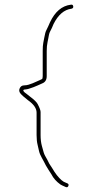

<svg xmlns="http://www.w3.org/2000/svg" viewBox="-20 -671 380 815"><path d="M290.8 -644.5C289.8 -650.2 286.3 -652.3 280.3 -651C242.8 -646.3 213.5 -621.5 192.3 -576.5C189.6 -570.8 187.1 -565.2 184.8 -559.5C182.5 -553.8 179.8 -548.2 176.7 -542.7C173.6 -537.2 170.6 -526.5 167.8 -510.5C166.8 -504.8 165.5 -497.8 163.8 -489.5C162.1 -481.2 161.3 -469.7 161.3 -455V-348C161.3 -344.7 161 -341.3 160.3 -338C159.6 -336 156.6 -334 151.3 -332C146 -330 140 -327.3 133.3 -324C124.4 -319.6 113.8 -315.4 101.3 -311.5C96 -309.8 89.3 -308.8 81.3 -308.5C73.3 -308.2 67.5 -304.2 63.8 -296.5C60.1 -288.8 61 -281.6 66.3 -274.8C71.6 -268.1 82.3 -258.4 98.3 -246C123 -228.7 135.3 -211.1 135.3 -193V-98C135.3 -81.1 136.8 -66.9 139.8 -55.5C141.5 -49.2 143.3 -41.1 145.3 -31.3C147.4 -21.6 151.4 -11.6 157.3 -1.5C160.7 4.2 163.7 9.7 166.3 15C169 20.3 171.8 25.8 174.8 31.5C177.8 37.2 181.7 43.5 186.3 50.5C191 57.5 195 63.7 198.3 69C206.5 85.4 219.2 99.8 236.3 112C239 113.9 246.7 117.6 259.3 123C264.7 125 268.3 123.3 270.3 118C272.3 112.7 270.7 109 265.3 107L258.3 104C248.1 101.1 235.8 90.6 221.3 72.5C217.3 67.5 214 62.8 211.3 58.5C208.7 54.2 205.2 48.5 200.8 41.5C196.5 34.5 192.7 28.7 189.3 24C186.7 18 183.8 12.3 180.8 7L171.8 -9C168.8 -14.3 166.7 -19.5 165.3 -24.5C164 -29.5 161.5 -38.5 157.8 -51.5C154.2 -64.5 152.3 -80 152.3 -98V-195.7C152.3 -202.2 148.2 -213.4 140 -229.1C135.8 -237.2 125.6 -247.3 109.3 -259.5C102.7 -264.5 97 -269 92.3 -273C81.8 -280 77.5 -285.3 79.3 -289C80 -290.3 83.3 -291.2 89.3 -291.5C95.3 -291.8 106.3 -295 122.3 -301C127.7 -303 133.7 -305.5 140.3 -308.5C147 -311.5 153.3 -314.3 159.3 -317C172 -321.9 178.3 -332.2 178.3 -348V-455C178.3 -468.8 179.5 -481.1 181.8 -492C182.8 -496.7 183.8 -501.7 184.8 -507L187.8 -523C188.8 -528.3 190.5 -533.2 192.8 -537.5C195.2 -541.8 197.7 -546.8 200.3 -552.5C203 -558.2 205.3 -563.7 207.3 -569C227.1 -608.5 252.4 -630.1 283.3 -634C289.3 -635.3 291.8 -638.8 290.8 -644.5Z"/></svg>

Font: Proton
Style: BkExt
Weight: 500
Version: Version 1.017